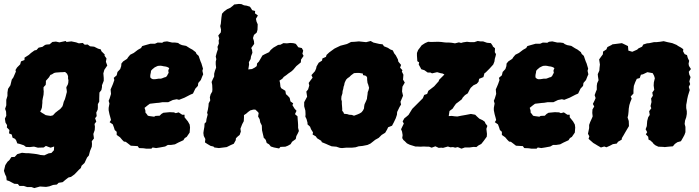

<svg xmlns="http://www.w3.org/2000/svg" viewBox="-24 -733 3565 979"><path d="M137 221H115L97 215H75L67 205L49 204L22 190L10 186L8 168L2 156L-4 138L3 109L14 92L24 83L34 68L51 67L64 53L78 49L88 46L107 48H121L149 51L164 53L178 56L180 57L202 59L224 49L238 47L251 33L252 14L234 20L223 16L210 11L199 19L169 20L151 15H145L128 17L108 16L98 8L77 1L64 -2L59 -16L53 -25L40 -31L36 -47L22 -53L24 -70L11 -83L12 -95L4 -108L1 -128L8 -143L7 -164L2 -178L8 -196V-224L14 -244V-261L17 -280L29 -298L36 -327L44 -338L57 -368L55 -376L63 -389L79 -405L83 -420L101 -427V-439L123 -453L134 -463L152 -476L162 -478L173 -490L192 -494L206 -504L214 -506L229 -507L243 -519L261 -521L279 -517L311 -524L315 -519L340 -522L364 -517L378 -512L398 -514L408 -505L423 -506L435 -497L456 -495L476 -485L490 -481L493 -472L510 -455L509 -449L519 -435L516 -418L523 -399L508 -377L503 -359L505 -335V-321L496 -298V-289L493 -274L483 -261L482 -230V-215L475 -202V-183L474 -174L467 -159L469 -141L461 -130L467 -113L458 -101L460 -87L459 -70L452 -50L455 -27L444 -13L445 1L444 15L435 37L429 60L420 70L407 98L392 112L388 124L379 132L356 156L338 169L325 172L312 182L295 196L275 199L266 208L247 210L228 217L211 220L180 218L151 226ZM234 -142 246 -145 258 -158 272 -169 283 -177 294 -190 297 -198 301 -214 307 -227 311 -241 314 -253 317 -264 316 -275 314 -286 317 -294 321 -300 324 -310 325 -324 323 -332V-345L318 -357L308 -366L295 -365H288L275 -364L261 -363L252 -361L241 -354L233 -351L226 -339L219 -331L210 -321V-312L209 -300L203 -294L198 -288V-276L199 -267L198 -250L194 -231L192 -219V-208L191 -199L190 -186L187 -176L181 -164L191 -157L198 -153L209 -146L220 -144Z M721 25 708 23 685 22 678 12 661 11 643 10 629 -1 617 -10 608 -11 599 -20 588 -33 571 -45V-61L561 -70L557 -83L551 -99L535 -110L542 -121L539 -133L534 -151L530 -171V-183L534 -205L530 -219L535 -231L542 -254L540 -277L547 -293L552 -305L559 -325L556 -336L571 -349L575 -366L589 -381L594 -396L595 -409L604 -420L624 -433L629 -441L640 -454L658 -463L679 -479L695 -488L701 -498L718 -503L743 -510H766L780 -516L803 -515L811 -520L828 -522L854 -516H869L884 -514L892 -508L904 -503L925 -499L944 -487L957 -480L974 -467L978 -458L989 -448L994 -433L999 -419L1003 -410L1011 -383L1008 -372L1012 -354L1007 -343L1000 -325L987 -310L985 -295L972 -281L960 -256L946 -250L917 -235L889 -224L877 -227L857 -223L834 -212H818H805L787 -209L774 -208L740 -204L729 -196L713 -183L717 -171L718 -158L723 -153L730 -143L739 -141L762 -138L769 -142L790 -143L799 -152L809 -158L841 -161L863 -160L872 -156L887 -160L905 -148H917V-135L934 -114L943 -98L945 -83L943 -57L928 -35L918 -29L911 -18L885 -6L868 3L848 6H832L818 14L791 19L772 22L754 19L748 25ZM756 -329H765L773 -330L779 -331L785 -332H797L806 -335L813 -338L821 -340L827 -345L831 -353L836 -362L834 -372L836 -379L839 -385L834 -389L827 -392L819 -394L811 -395L802 -397L794 -398L781 -397L774 -394L764 -389L758 -384L752 -379L746 -372L745 -363L743 -354L742 -345L743 -337L749 -332Z M1092 22 1069 19 1064 14 1050 11 1033 1 1021 -7 1023 -24 1015 -40 1013 -55 1015 -69 1018 -86 1019 -103 1027 -111 1029 -126 1035 -149 1032 -158 1036 -174 1039 -192 1040 -206 1048 -221 1046 -237 1050 -252 1058 -266 1059 -277 1058 -300 1055 -315 1061 -329 1068 -343V-357L1072 -372L1078 -388L1076 -405V-419L1079 -431L1076 -445L1081 -464L1087 -482L1085 -494L1092 -511L1091 -527L1094 -536L1089 -552L1102 -568L1103 -582L1099 -600L1102 -612L1105 -643L1108 -663L1118 -674L1134 -686L1150 -693L1164 -704L1170 -710L1194 -713L1207 -712L1220 -706L1234 -704L1250 -699L1254 -694L1262 -681L1277 -677L1276 -665L1291 -654L1281 -637L1284 -623L1290 -609L1289 -581L1285 -567L1271 -555L1266 -539L1271 -523L1272 -509L1257 -488L1261 -479L1263 -464L1256 -446L1254 -432L1245 -416L1246 -404L1244 -391L1242 -379L1261 -381L1276 -389L1285 -396L1287 -410L1296 -419L1306 -436L1314 -450L1325 -456L1348 -467L1356 -478L1370 -490L1384 -498L1394 -504L1406 -505L1421 -513L1439 -512L1456 -514L1471 -513L1483 -510L1487 -506L1497 -492L1515 -488L1522 -475L1518 -459L1524 -448L1511 -429L1510 -415L1498 -405L1487 -396L1471 -377L1462 -369L1446 -358L1436 -350L1423 -341L1415 -331L1401 -322L1404 -310L1406 -291L1410 -283L1423 -275L1431 -270L1434 -253L1443 -245L1453 -234L1457 -216L1471 -206L1467 -197L1478 -179L1488 -168L1480 -151L1493 -140L1494 -123L1495 -112L1496 -96V-81L1500 -65L1494 -52L1487 -39L1484 -24L1465 -10L1458 2L1444 10L1431 15L1406 16L1399 24L1373 19L1357 14L1348 3L1336 -4L1331 -20L1320 -32V-35L1315 -56L1312 -69L1311 -93L1303 -109L1300 -125L1292 -139L1295 -157L1288 -165L1278 -174H1267L1252 -170L1241 -162L1232 -154L1220 -146V-134L1219 -115L1211 -100L1202 -77L1204 -62L1198 -45L1188 -37L1179 -28L1178 -18L1168 0L1152 7L1132 17L1116 19Z M1720 22 1709 21 1691 15 1667 13 1650 6 1639 1 1617 -8 1614 -15 1593 -28 1586 -38 1570 -47 1572 -58 1562 -74 1557 -87 1544 -99V-107L1539 -126L1533 -138L1534 -150L1533 -169L1527 -191V-212L1542 -240L1538 -266L1547 -277L1553 -297L1550 -310L1560 -324L1570 -337L1564 -350L1582 -370L1588 -384L1590 -394L1601 -413L1618 -424L1620 -435L1638 -443L1641 -453L1655 -466L1681 -485L1691 -490L1712 -500L1743 -508L1748 -510L1766 -519L1785 -520L1806 -522L1843 -518L1866 -524L1880 -516L1910 -509L1927 -507L1934 -497L1954 -489L1966 -481L1979 -476L1986 -461L1994 -451L2005 -430L2007 -419L2021 -402L2016 -388L2028 -375L2025 -368L2033 -352L2031 -327L2040 -312L2028 -291L2026 -267L2031 -245L2018 -214L2021 -200L2013 -187L2001 -162L2000 -148L1994 -130L1984 -109L1975 -92L1955 -84L1950 -73L1940 -56L1922 -45L1907 -30L1889 -20L1879 -12L1865 -1L1850 6L1825 11L1805 13L1789 18L1770 20H1741ZM1781 -143 1800 -150 1811 -155 1820 -161 1827 -170 1832 -180 1833 -192 1835 -202 1838 -208 1843 -219 1847 -229 1848 -239 1850 -252 1851 -263 1855 -273 1858 -285 1853 -303 1850 -310 1848 -326V-337L1846 -342L1840 -347L1827 -350L1826 -358L1808 -361H1794L1781 -360L1766 -349L1757 -340L1749 -335L1741 -327L1737 -319L1733 -310L1731 -299L1728 -291L1726 -279L1723 -269L1722 -257L1717 -241L1716 -227L1719 -216V-204L1720 -192L1721 -179V-168L1727 -161L1730 -153L1747 -151L1756 -148L1770 -147Z M2264 -141 2279 -142 2294 -140 2308 -139 2328 -143 2351 -147 2377 -152 2399 -148 2408 -139 2420 -128 2437 -120 2448 -112 2451 -104 2461 -91 2456 -76 2459 -50 2458 -36 2442 -14 2430 1 2415 9 2405 17 2391 16 2370 19H2346L2329 25L2310 17L2297 20L2286 17L2272 18L2260 14L2235 21L2226 20L2213 21L2196 13L2177 20L2164 15H2157L2135 14L2121 15L2102 14H2094L2065 5L2051 -2L2039 -14L2033 -19L2027 -29L2029 -44L2026 -62L2021 -74L2035 -103L2029 -114L2038 -130L2046 -136L2059 -147L2078 -178L2097 -197L2122 -222L2132 -232L2139 -249L2154 -254L2160 -270L2172 -279L2190 -293L2197 -301L2213 -319L2215 -326L2229 -340L2242 -353L2233 -358L2222 -360L2205 -365L2179 -359L2171 -363H2157L2140 -375L2124 -380L2120 -388L2111 -404L2113 -415L2104 -421L2102 -449V-463L2108 -478L2118 -491L2126 -502L2143 -513L2159 -520L2174 -519L2210 -520L2226 -519L2241 -517L2253 -516H2266L2279 -515L2296 -512L2316 -517L2327 -514L2337 -517L2357 -520L2374 -518H2394L2412 -524L2425 -522H2439L2459 -515L2479 -513L2488 -500L2489 -496L2500 -487L2499 -467L2505 -457L2503 -447L2499 -433L2497 -419L2491 -404L2472 -383L2453 -364L2446 -359L2441 -340L2419 -331L2416 -316L2407 -306L2390 -298L2376 -285L2370 -275L2361 -257L2347 -248L2335 -235L2331 -227L2317 -216L2301 -204L2291 -190L2284 -179L2268 -167Z M2685 25 2672 23 2649 22 2642 12 2625 11 2607 10 2593 -1 2581 -10 2572 -11 2563 -20 2552 -33 2535 -45V-61L2525 -70L2521 -83L2515 -99L2499 -110L2506 -121L2503 -133L2498 -151L2494 -171V-183L2498 -205L2494 -219L2499 -231L2506 -254L2504 -277L2511 -293L2516 -305L2523 -325L2520 -336L2535 -349L2539 -366L2553 -381L2558 -396L2559 -409L2568 -420L2588 -433L2593 -441L2604 -454L2622 -463L2643 -479L2659 -488L2665 -498L2682 -503L2707 -510H2730L2744 -516L2767 -515L2775 -520L2792 -522L2818 -516H2833L2848 -514L2856 -508L2868 -503L2889 -499L2908 -487L2921 -480L2938 -467L2942 -458L2953 -448L2958 -433L2963 -419L2967 -410L2975 -383L2972 -372L2976 -354L2971 -343L2964 -325L2951 -310L2949 -295L2936 -281L2924 -256L2910 -250L2881 -235L2853 -224L2841 -227L2821 -223L2798 -212H2782H2769L2751 -209L2738 -208L2704 -204L2693 -196L2677 -183L2681 -171L2682 -158L2687 -153L2694 -143L2703 -141L2726 -138L2733 -142L2754 -143L2763 -152L2773 -158L2805 -161L2827 -160L2836 -156L2851 -160L2869 -148H2881V-135L2898 -114L2907 -98L2909 -83L2907 -57L2892 -35L2882 -29L2875 -18L2849 -6L2832 3L2812 6H2796L2782 14L2755 19L2736 22L2718 19L2712 25ZM2720 -329H2729L2737 -330L2743 -331L2749 -332H2761L2770 -335L2777 -338L2785 -340L2791 -345L2795 -353L2800 -362L2798 -372L2800 -379L2803 -385L2798 -389L2791 -392L2783 -394L2775 -395L2766 -397L2758 -398L2745 -397L2738 -394L2728 -389L2722 -384L2716 -379L2710 -372L2709 -363L2707 -354L2706 -345L2707 -337L2713 -332Z M3093 -503 3099 -507 3116 -509 3147 -513 3168 -503 3178 -498 3180 -475 3200 -469 3225 -480 3231 -486 3250 -495 3256 -506 3275 -512 3287 -513 3310 -518H3322L3341 -520L3360 -523L3380 -518L3390 -516L3404 -513L3426 -504L3433 -499L3449 -490L3460 -482L3459 -471L3467 -457L3479 -452L3483 -437L3490 -423L3487 -408L3489 -397L3499 -381L3488 -367L3491 -352L3497 -340L3491 -318L3495 -304L3488 -290L3493 -274L3484 -245L3480 -227L3478 -214L3475 -198V-182L3478 -166V-152L3475 -135L3469 -118L3467 -101L3471 -86V-59L3466 -45L3459 -32L3448 -13L3430 -8L3417 1L3407 13L3384 15L3365 17L3358 16L3333 15L3318 8L3308 0L3305 -5L3292 -17L3283 -21L3281 -36L3269 -48L3276 -59L3268 -74L3274 -90L3276 -116L3281 -135L3289 -147L3286 -166L3297 -181L3293 -192L3298 -213L3296 -231L3305 -245L3302 -261L3312 -275L3309 -297L3310 -313L3315 -334L3311 -347L3304 -360L3277 -365L3254 -354L3244 -352L3238 -335L3223 -331L3215 -314L3208 -295L3206 -273V-256L3192 -241L3197 -230L3190 -213L3185 -197L3182 -179L3181 -164L3179 -146L3176 -134L3182 -116L3183 -90L3174 -75L3164 -58L3156 -44L3147 -29L3146 -21L3127 -10L3121 -1L3101 2L3086 10L3068 18L3057 14L3040 19L3021 8L3013 3L3001 -4L2992 -12L2977 -25L2981 -38L2974 -51L2980 -80V-96L2985 -110L2995 -132L2998 -140L2996 -157L2997 -175L3006 -190L2999 -203L3008 -221L3013 -233L3008 -248L3015 -267L3019 -276V-296L3021 -309L3028 -324L3025 -343L3024 -355L3032 -373L3033 -387L3035 -404L3031 -430L3041 -444L3050 -456L3051 -470L3068 -481L3073 -493Z"/></svg>

Font: Winky Rough ExtraBold
Style: Italic
Weight: 800
Italic angle: -8.97852°
Designer: Simon Atzbach
Foundry: typofactur
Version: Version 1.206; ttfautohint (v1.8.4.7-5d5b)